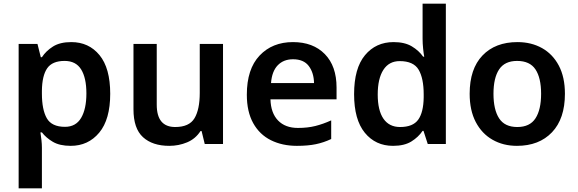

<svg xmlns="http://www.w3.org/2000/svg" viewBox="-20 -780 3129 1040"><path d="M366 -552Q461 -552 519 -481.5Q577 -411 577 -272Q577 -133 517.5 -61.5Q458 10 363 10Q303 10 266 -12Q229 -34 207 -63H199Q202 -44 204.5 -21.5Q207 1 207 20V240H81V-542H183L201 -470H207Q229 -504 267 -528Q305 -552 366 -552ZM330 -450Q263 -450 235.5 -410Q208 -370 207 -289V-273Q207 -186 233.5 -139.5Q260 -93 332 -93Q391 -93 419.5 -141.5Q448 -190 448 -274Q448 -358 419.5 -404Q391 -450 330 -450Z M1188 -542V0H1089L1072 -70H1066Q1039 -28 993.5 -9Q948 10 897 10Q806 10 754.5 -37Q703 -84 703 -188V-542H829V-213Q829 -92 929 -92Q1005 -92 1033.5 -139.5Q1062 -187 1062 -277V-542Z M1567 -552Q1676 -552 1739.5 -487Q1803 -422 1803 -306V-242H1445Q1447 -168 1486 -127.5Q1525 -87 1594 -87Q1646 -87 1688 -97.5Q1730 -108 1774 -128V-27Q1734 -8 1691 1Q1648 10 1588 10Q1509 10 1447.5 -20.5Q1386 -51 1351.5 -113Q1317 -175 1317 -267Q1317 -406 1386 -479Q1455 -552 1567 -552ZM1567 -459Q1516 -459 1484.5 -426.5Q1453 -394 1448 -330H1681Q1680 -386 1652.5 -422.5Q1625 -459 1567 -459Z M2109 10Q2014 10 1956 -61Q1898 -132 1898 -270Q1898 -410 1957 -481Q2016 -552 2112 -552Q2172 -552 2210.5 -529Q2249 -506 2272 -473H2278Q2275 -487 2272 -516Q2269 -545 2269 -570V-760H2395V0H2297L2274 -71H2269Q2246 -37 2208 -13.5Q2170 10 2109 10ZM2147 -92Q2217 -92 2245.5 -132Q2274 -172 2275 -253V-269Q2275 -356 2247.5 -402.5Q2220 -449 2145 -449Q2087 -449 2056.5 -401.5Q2026 -354 2026 -268Q2026 -182 2057 -137Q2088 -92 2147 -92Z M3040 -272Q3040 -137 2970 -63.5Q2900 10 2780 10Q2706 10 2648 -23Q2590 -56 2557 -119Q2524 -182 2524 -272Q2524 -407 2593.5 -479.5Q2663 -552 2783 -552Q2858 -552 2916 -519.5Q2974 -487 3007 -424.5Q3040 -362 3040 -272ZM2653 -272Q2653 -186 2683.5 -139Q2714 -92 2782 -92Q2850 -92 2880.5 -139Q2911 -186 2911 -272Q2911 -358 2880.5 -404Q2850 -450 2781 -450Q2714 -450 2683.5 -404Q2653 -358 2653 -272Z"/></svg>

Font: Noto Sans Sinhala UI SemiBold
Style: Regular
Weight: 600
Designer: Jelle Bosma - Monotype Design Team
Foundry: Monotype Imaging Inc.
Version: Version 2.006; ttfautohint (v1.8.4.7-5d5b)